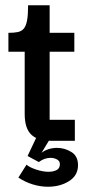

<svg xmlns="http://www.w3.org/2000/svg" viewBox="-20 -536 345 731"><path d="M172 0Q123 0 98.5 -24Q74 -48 74 -102V-350H169V-80H265V0ZM12 -339V-411Q34 -411 48 -414Q62 -417 70.5 -427Q79 -437 83 -458Q87 -479 87 -516H169V-411H263V-339ZM50 140 81 91Q92 101 117.5 109.5Q143 118 165 118Q183 118 195.5 111.5Q208 105 208 89Q208 77 197 71Q186 65 172 65Q161 65 149.5 69Q138 73 128 81L85 58L128 -33L175 -15L138 46Q149 37 164.5 32Q180 27 197 27Q226 27 251.5 42.5Q277 58 277 93Q277 132 243 153.5Q209 175 162 175Q134 175 104.5 166Q75 157 50 140Z"/></svg>

Font: Darker Grotesque
Style: Bold
Weight: 700
Designer: Gabriel Lam
Foundry: TypeRant
Version: Version 1.000;gftools[0.9.28]